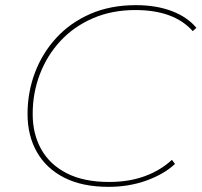

<svg xmlns="http://www.w3.org/2000/svg" viewBox="-20 -723 783 746"><path d="M402 3Q300 3 230 -32.5Q160 -68 123.5 -132Q87 -196 87 -280Q87 -364 115.5 -440Q144 -516 198.5 -575.5Q253 -635 331 -669Q409 -703 508 -703Q587 -703 647.5 -680Q708 -657 743 -615L729 -602Q656 -684 506 -684Q415 -684 341 -652Q267 -620 215 -564Q163 -508 135 -435Q107 -362 107 -280Q107 -202 140.5 -142.5Q174 -83 240 -49.5Q306 -16 404 -16Q481 -16 542.5 -38.5Q604 -61 648 -102L660 -86Q617 -46 549 -21.5Q481 3 402 3Z"/></svg>

Font: Montserrat Thin
Style: Italic
Weight: 100
Italic angle: -11.3°
Designer: Julieta Ulanovsky
Foundry: Julieta Ulanovsky
Version: Version 9.000; ttfautohint (v1.8.4.7-5d5b)